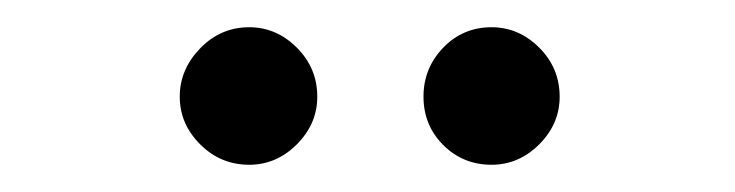

<svg xmlns="http://www.w3.org/2000/svg" viewBox="-20 -685 540 141"><path d="M198 -650Q213 -635 213 -614Q213 -594 198 -579Q183 -564 163 -564Q142 -564 127 -579Q112 -594 112 -614Q112 -634 127 -649.5Q142 -665 163 -665Q183 -665 198 -650ZM376 -650Q391 -635 391 -614Q391 -594 376 -579Q361 -564 341 -564Q320 -564 305.5 -578.5Q291 -593 291 -614Q291 -635 305.5 -650Q320 -665 341 -665Q361 -665 376 -650Z"/></svg>

Font: Inconsolata
Style: Regular
Weight: 400
Designer: Raph Levien, Kirill Tkachev
Foundry: Cyreal
Version: Version 1.013